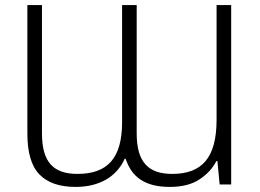

<svg xmlns="http://www.w3.org/2000/svg" viewBox="-20 -734 1036 764"><path d="M280.8 9.8C376 9.8 444.3 -31.2 476.1 -102.1H480C503.9 -29.8 556.2 9.8 655.8 9.8C704.1 9.8 743.2 0 773.4 -20C803.7 -40 826.2 -64 840.8 -92.8H845.2L854 0H899.9V-713.9H841.8V-257.8C841.8 -106 783.7 -42 665 -42C570.8 -42 523.9 -88.4 523.9 -203.1V-713.9H465.8V-248C465.8 -103 406.7 -42 288.1 -42C192.9 -42 147 -88.4 147 -203.1V-713.9H88.9V-203.1C88.9 -127 105 -72.3 137.2 -39.6C168.9 -6.8 216.8 9.8 280.8 9.8Z"/></svg>

Font: Noto Reveo Sans
Style: Regular
Weight: 300
Designer: Monotype Design Team
Foundry: Monotype Imaging Inc.
Version: Version 2.007